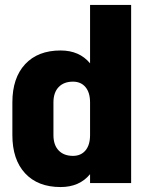

<svg xmlns="http://www.w3.org/2000/svg" viewBox="-20 -740 590 776"><path d="M510 -720V0H344V-36Q301 16 225 16Q133 16 81.5 -39.5Q30 -95 30 -194V-326Q30 -425 81.5 -480.5Q133 -536 225 -536Q301 -536 344 -484V-720ZM344 -194V-326Q344 -366 325.5 -388Q307 -410 275 -410Q238 -410 217 -388Q196 -366 196 -326V-194Q196 -154 217 -132Q238 -110 275 -110Q307 -110 325.5 -132Q344 -154 344 -194Z"/></svg>

Font: Akshar
Style: Bold
Weight: 700
Designer: Tall Chai
Foundry: Tall Chai
Version: Version 1.000